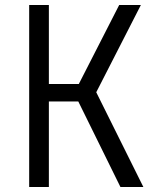

<svg xmlns="http://www.w3.org/2000/svg" viewBox="-20 -750 640 770"><path d="M176 0V-343H294L463 0H555L366 -380L545 -730H458L296 -413H176V-730H97V0Z"/></svg>

Font: Tekne LDO Light
Style: Regular
Weight: 300
Monospace: yes
Designer: Alessio Laiso, Mario Rullo, Paolo Rosset
Foundry: Alessio Laiso
Version: Version 1.000;hotconv 1.0.109;makeotfexe 2.5.65596